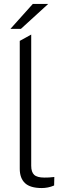

<svg xmlns="http://www.w3.org/2000/svg" viewBox="-20 -945 311 972"><path d="M192 7Q133 7 106.5 -18Q80 -43 80 -91V-738L138 -770V-106Q138 -74 153 -60Q168 -46 205 -46Q216 -46 228 -46.5Q240 -47 255 -49L254 -6Q238 1 222 4Q206 7 192 7ZM33 -799 146 -925H224L86 -799Z"/></svg>

Font: REM ExtraLight
Style: Regular
Weight: 250
Designer: Octavio Pardo
Foundry: Ashler Design
Version: Version 1.005;gftools[0.9.28]